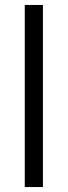

<svg xmlns="http://www.w3.org/2000/svg" viewBox="-20 -755 274 775"><path d="M80 -735H153.3V0H80Z"/></svg>

Font: Tap Sans
Style: Regular
Weight: 400
Designer: Tap Payments
Foundry: Tap Payments
Version: Version 1.001;Glyphs 3.1.2 (3151)